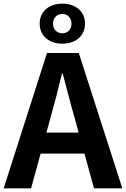

<svg xmlns="http://www.w3.org/2000/svg" viewBox="-24 -1030 689 1050"><path d="M317 -954C344 -954 367 -933 367 -901C367 -867 344 -848 317 -848C289 -848 266 -867 266 -901C266 -933 289 -954 317 -954ZM317 -791C390 -791 441 -834 441 -901C441 -967 390 -1010 317 -1010C244 -1010 193 -967 193 -901C193 -834 244 -791 317 -791ZM230 -305 252 -386C274 -463 296 -547 315 -628H319C341 -548 361 -463 384 -386L406 -305ZM490 0H645L407 -740H233L-4 0H146L198 -190H438Z"/></svg>

Font: Source Han Sans Old Style Bold
Style: Regular
Weight: 700
Designer: Ryoko NISHIZUKA (kana & ideographs); Paul D. Hunt (Latin, Greek & Cyrillic); Wenlong ZHANG (bopomofo); Sandoll Communica
Foundry: Adobe Systems Incorporated
Version: Version 1.004;PS 1.004;hotconv 1.0.81;makeotf.lib2.5.63406